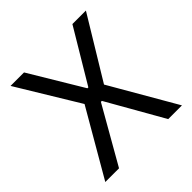

<svg xmlns="http://www.w3.org/2000/svg" viewBox="-171 -774 909 909"><g transform="rotate(-45 283.0 -319.5)"><path d="M118.4 0H26.5L223.9 -340.5V-321.3L31 -639H121.3L280.5 -373.7H286.6L445.2 -639H535.6L342.8 -321.3V-340.5L539.7 0H447.8L286.6 -283.1H280.1Z"/></g></svg>

Font: Anek Kannada Medium
Style: Regular
Weight: 500
Designer: Vaishnavi Murthy, Maithili Shingre (Kannada) & Yesha Goshar (Latin)
Foundry: Ek Type
Version: Version 1.003